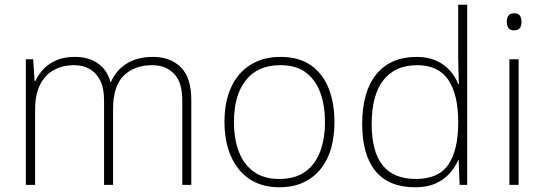

<svg xmlns="http://www.w3.org/2000/svg" viewBox="-20 -780 2297 810"><path d="M626 -540Q699 -540 743 -496Q787 -452 787 -359V0H749V-357Q749 -434 713.5 -469.5Q678 -505 623 -505Q547 -505 502 -461Q457 -417 457 -319V0H419V-357Q419 -409 402.5 -441Q386 -473 358 -489Q330 -505 293 -505Q245 -505 208 -485Q171 -465 149.5 -423.5Q128 -382 128 -315V0H89V-530H120L126 -438H129Q141 -464 162 -487Q183 -510 216 -525Q249 -540 296 -540Q353 -540 392.5 -513Q432 -486 446 -434H448Q469 -483 514 -511.5Q559 -540 626 -540Z M1391 -265Q1391 -205 1377 -155Q1363 -105 1333.5 -68Q1304 -31 1260.5 -10.5Q1217 10 1158 10Q1102 10 1059 -10Q1016 -30 986.5 -67Q957 -104 942 -154Q927 -204 927 -265Q927 -350 955 -411.5Q983 -473 1036.5 -506.5Q1090 -540 1163 -540Q1242 -540 1292.5 -504Q1343 -468 1367 -406Q1391 -344 1391 -265ZM967 -265Q967 -194 988 -139.5Q1009 -85 1051.5 -55Q1094 -25 1158 -25Q1225 -25 1267.5 -55.5Q1310 -86 1330.5 -140.5Q1351 -195 1351 -265Q1351 -333 1332 -387Q1313 -441 1272 -473Q1231 -505 1163 -505Q1067 -505 1017 -441.5Q967 -378 967 -265Z M1731 10Q1620 10 1564 -58.5Q1508 -127 1508 -257Q1508 -394 1568 -467Q1628 -540 1738 -540Q1785 -540 1819.5 -524.5Q1854 -509 1877.5 -483Q1901 -457 1913 -425H1916Q1915 -455 1914 -485.5Q1913 -516 1913 -544V-760H1951V0H1919L1915 -105H1913Q1900 -74 1876.5 -48Q1853 -22 1817.5 -6Q1782 10 1731 10ZM1734 -25Q1831 -25 1872 -86.5Q1913 -148 1913 -260V-266Q1913 -382 1871 -443.5Q1829 -505 1740 -505Q1647 -505 1597.5 -442Q1548 -379 1548 -256Q1548 -141 1594 -83Q1640 -25 1734 -25Z M2168 -530V0H2129V-530ZM2148 -724Q2167 -724 2173.5 -714Q2180 -704 2180 -688Q2180 -672 2173.5 -662Q2167 -652 2148 -652Q2132 -652 2125 -662Q2118 -672 2118 -688Q2118 -704 2125 -714Q2132 -724 2148 -724Z"/></svg>

Font: Noto Sans Hebrew ExtraLight
Style: Regular
Weight: 250
Designer: Monotype Design Team
Foundry: Monotype Imaging Inc.
Version: Version 2.003